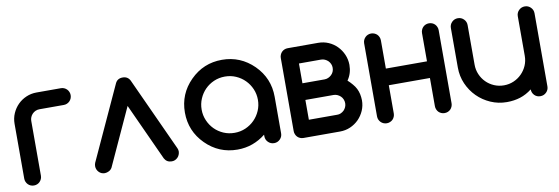

<svg xmlns="http://www.w3.org/2000/svg" viewBox="-46 -849 3354 1152"><g transform="rotate(-10 1631.0 -273.0)"><path d="M138.2 -50.8Q138.2 -40.5 134.3 -31.2Q130.4 -22 123.5 -14.9Q116.7 -7.8 107.4 -3.9Q98.1 0 87.4 0Q76.7 0 67.4 -3.9Q58.1 -7.8 51.3 -14.9Q44.4 -22 40.5 -31.2Q36.6 -40.5 36.6 -50.8V-384.8Q36.6 -418.5 49.6 -448Q62.5 -477.5 84.5 -499.5Q106.4 -521.5 136 -534.2Q165.5 -546.9 198.7 -546.9H347.2Q357.4 -546.9 366.7 -543Q376 -539.1 383.1 -532Q390.1 -524.9 394 -515.6Q397.9 -506.3 397.9 -496.1Q397.9 -485.4 394 -476.1Q390.1 -466.8 383.1 -459.7Q376 -452.6 366.7 -448.7Q357.4 -444.8 347.2 -444.8H198.7Q185.5 -444.8 174.3 -439.7Q163.1 -434.6 155 -426Q147 -417.5 142.6 -406.7Q138.2 -396 138.2 -384.8Z M723.1 -545.9Q754.4 -545.9 768.1 -518.6L973.6 -70.3Q978 -61 978 -49.8Q977.5 -39.6 973.6 -30.3Q969.7 -21 962.9 -14.2Q956.1 -7.3 946.8 -2.9Q937.5 1 926.8 1Q896.5 1 882.3 -24.9L723.1 -372.6L563.5 -24.4Q556.6 -12.2 544.4 -5.9Q532.2 0.5 519 1Q508.3 1 499 -2.9Q489.7 -6.8 482.9 -14.2Q476.1 -21 472.2 -30.3Q468.3 -39.6 468.3 -49.8Q468.3 -60.1 472.2 -70.3L678.2 -518.6Q690.9 -545.9 723.1 -545.9Z M1499.5 -50.8V-60.5Q1462.9 -31.2 1419.9 -15.6Q1377 0 1328.1 0Q1214.8 0 1134.8 -80.1Q1054.7 -160.2 1054.7 -273.4Q1054.7 -386.7 1134.8 -466.8Q1214.8 -546.9 1328.1 -546.9Q1440.4 -546.9 1521.5 -466.8Q1601.6 -386.7 1601.6 -273.4V-50.8Q1601.6 -29.8 1586.7 -14.9Q1571.8 0 1550.8 0Q1529.3 0 1514.4 -14.9Q1499.5 -29.8 1499.5 -50.8ZM1328.1 -444.8Q1292 -444.8 1260.7 -431.2Q1229.5 -417.5 1206.5 -394.3Q1183.6 -371.1 1170.2 -339.8Q1156.7 -308.6 1156.7 -273.4Q1156.7 -238.3 1170.2 -207Q1183.6 -175.8 1206.5 -152.6Q1229.5 -129.4 1260.7 -115.7Q1292 -102.1 1328.1 -102.1Q1363.8 -102.1 1395 -115.7Q1426.3 -129.4 1449.5 -152.8Q1472.7 -176.3 1486.1 -207.3Q1499.5 -238.3 1499.5 -273.4Q1499.5 -308.6 1486.1 -339.6Q1472.7 -370.6 1449.5 -394Q1426.3 -417.5 1395 -431.2Q1363.8 -444.8 1328.1 -444.8Z M1914.6 -546.9Q1948.2 -546.9 1977.5 -534.2Q2006.8 -521.5 2028.8 -499Q2050.8 -476.6 2063.5 -447.3Q2076.2 -418 2076.7 -384.8Q2076.7 -332.5 2048.8 -293Q2064.9 -278.3 2077.1 -263.7Q2089.8 -249 2097.7 -233.4Q2105.5 -217.8 2109.4 -200.2Q2113.3 -182.6 2113.8 -162.1Q2113.8 -128.9 2101.1 -99.6Q2088.4 -70.3 2066.4 -47.9Q2043.9 -25.4 2014.6 -12.7Q1985.4 0 1951.7 0H1729Q1718.3 0 1709 -3.9Q1699.7 -7.8 1692.9 -14.6Q1686 -21.5 1682.1 -31.2Q1678.2 -40.5 1678.2 -50.8V-496.1Q1678.2 -506.3 1682.1 -515.6Q1686 -525.4 1692.9 -532.2Q1699.7 -539.1 1709 -543Q1718.3 -546.9 1729 -546.9ZM1951.7 -102.1Q1963.9 -101.6 1974.6 -106.4Q1985.4 -111.3 1994.1 -119.6Q2002 -127.9 2006.8 -138.7Q2011.7 -149.4 2011.7 -162.1Q2011.7 -174.8 2006.8 -186Q2002 -197.3 1993.7 -205.1Q1985.4 -212.9 1974.6 -217.8Q1963.9 -222.7 1951.7 -222.7H1779.8V-102.1ZM1914.6 -324.2Q1926.8 -324.2 1937.5 -329.1Q1948.2 -334 1956.5 -341.8Q1964.8 -349.6 1969.7 -360.4Q1974.6 -371.1 1974.6 -384.8Q1974.6 -397.5 1969.7 -408.2Q1964.8 -418.9 1957 -426.8Q1949.2 -434.6 1937.5 -439.9Q1926.8 -444.8 1914.6 -444.8H1779.8V-324.2Z M2288.1 -222.7V-50.8Q2288.1 -40.5 2284.2 -31.2Q2280.3 -21.5 2273.4 -14.6Q2266.6 -7.8 2256.8 -3.9Q2247.6 0 2237.3 0Q2226.6 0 2217.3 -3.9Q2208 -7.8 2201.2 -14.6Q2194.3 -21.5 2189.9 -31.2Q2186 -40.5 2186 -50.8V-496.1Q2186 -506.3 2189.9 -515.6Q2194.3 -525.4 2201.2 -532.2Q2208 -539.1 2217.3 -543Q2226.6 -546.9 2237.3 -546.9Q2247.6 -546.9 2256.8 -543Q2266.6 -539.1 2273.4 -532.2Q2280.3 -525.4 2284.2 -515.6Q2288.1 -506.3 2288.1 -496.1V-324.2H2538.6V-496.1Q2538.6 -506.3 2542.5 -515.6Q2546.4 -525.4 2553.2 -532.2Q2560.1 -539.1 2569.3 -543Q2578.6 -546.9 2589.4 -546.9Q2600.1 -546.9 2609.4 -543Q2618.7 -539.1 2625.5 -532.2Q2632.3 -525.4 2636.2 -515.6Q2640.1 -506.3 2640.1 -496.1V-50.8Q2640.1 -40.5 2636.2 -31.2Q2632.3 -21.5 2625.5 -14.6Q2618.7 -7.8 2609.4 -3.9Q2600.1 0 2589.4 0Q2578.6 0 2569.3 -3.9Q2560.1 -7.8 2553.2 -14.6Q2546.4 -21.5 2542.5 -31.2Q2538.6 -40.5 2538.6 -50.8V-222.7Z M3172.9 0Q3150.9 0 3136.7 -14.6Q3122.6 -29.3 3122.1 -50.3Q3088.4 -23.9 3050.8 -12Q3013.2 0 2969.2 0Q2917 0 2870.6 -20.3Q2824.2 -40.5 2789.6 -75.2Q2754.9 -109.9 2734.6 -156.2Q2714.4 -202.6 2714.4 -254.9V-496.1Q2714.4 -517.1 2729.2 -532Q2744.1 -546.9 2765.6 -546.9Q2786.6 -546.9 2801.5 -532Q2816.4 -517.1 2816.4 -496.1V-254.9Q2816.4 -223.1 2828.4 -195.3Q2840.3 -167.5 2861.1 -146.7Q2881.8 -126 2909.7 -114Q2937.5 -102.1 2969.2 -102.1Q3000.5 -102.1 3028.3 -114Q3056.2 -126 3077.1 -147Q3098.1 -168 3110.1 -195.6Q3122.1 -223.1 3122.1 -254.9V-496.1Q3122.1 -517.1 3137 -532Q3151.9 -546.9 3173.3 -546.9Q3194.3 -546.9 3209.2 -532Q3224.1 -517.1 3224.1 -496.1V-50.8Q3224.1 -29.8 3209.2 -14.9Q3194.3 0 3172.9 0Z"/></g></svg>

Font: Comfortaa
Style: Bold
Weight: 700
Designer: Johan Aakerlund
Foundry: Johan Aakerlund
Version: Version 2.001; ttfautohint (v1.4.1)